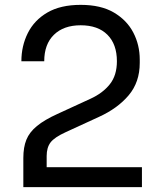

<svg xmlns="http://www.w3.org/2000/svg" viewBox="-20 -770 658 790"><path d="M564 0H76V-120Q76 -164 88.5 -195Q101 -226 132 -251.5Q163 -277 216 -301L353 -364Q403 -387 432 -423.5Q461 -460 461 -518Q461 -588 422 -627Q383 -666 312 -666Q242 -666 202 -627Q162 -588 162 -518H68Q68 -581 94.5 -634Q121 -687 175 -718.5Q229 -750 312 -750Q395 -750 448.5 -718.5Q502 -687 528.5 -636Q555 -585 555 -525V-511Q555 -432 509.5 -378Q464 -324 387 -289L250 -226Q204 -205 188 -184Q172 -163 172 -128V-36L146 -82H564Z"/></svg>

Font: Sora Variable
Style: Regular
Weight: 400
Designer: Jonathan Barnbrook, Julián Moncada
Foundry: Barnbrook Fonts
Version: Version 2.000